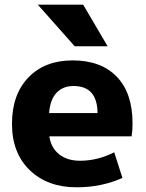

<svg xmlns="http://www.w3.org/2000/svg" viewBox="-20 -787 620 817"><path d="M298 -590 141 -767H334L438 -590ZM189 -306H395Q394 -421 293 -421Q247 -421 220 -391.5Q193 -362 189 -306ZM190 -207Q197 -158 231.5 -130.5Q266 -103 321 -103Q395 -103 466 -139L501 -30Q412 10 306 10Q182 10 106.5 -63Q31 -136 31 -260Q31 -385 101 -457.5Q171 -530 289 -530Q410 -530 477 -460.5Q544 -391 544 -262Q544 -231 540 -207Z"/></svg>

Font: M PLUS 1p ExtraBold
Style: Regular
Weight: 800
Version: Version 1.062